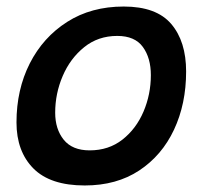

<svg xmlns="http://www.w3.org/2000/svg" viewBox="-20 -554 626 588"><path d="M239.5 14Q134 14 82.2 -38.2Q30.5 -90.5 30.5 -179Q30.5 -279.5 71.2 -359.8Q112 -440 185.8 -487Q259.5 -534 359 -534Q459 -534 504.5 -480.5Q550 -427 550 -335Q550 -236 513 -157Q476 -78 406.5 -32Q337 14 239.5 14ZM254.5 -93.5Q313 -93.5 355 -126.5Q397 -159.5 419.5 -212.2Q442 -265 442 -324Q442 -376.5 417.5 -410.2Q393 -444 339 -444Q280.5 -444 237.8 -409.5Q195 -375 172 -321.2Q149 -267.5 149 -209Q149 -158.5 175.2 -126Q201.5 -93.5 254.5 -93.5Z"/></svg>

Font: Grandstander Medium
Style: Italic
Weight: 500
Italic angle: -15°
Designer: Tyler Finck
Foundry: Etcetera Type Co
Version: Version 1.200; ttfautohint (v1.8.3)